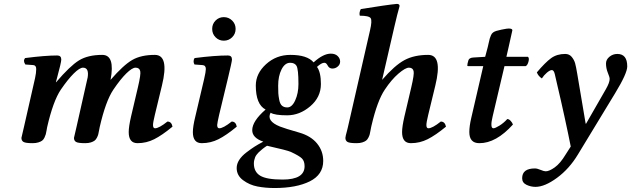

<svg xmlns="http://www.w3.org/2000/svg" viewBox="-20 -718 3208 976"><path d="M425.3 -322.3Q434.1 -374 401.9 -374Q384.8 -374 355 -344.5Q325.2 -314.9 289.1 -262.2Q250 -204.1 219.7 -71.8Q218.8 -67.4 216.6 -54.4Q214.4 -41.5 212.6 -35.2Q210.9 -28.8 206.1 -18.6Q201.2 -8.3 194.3 -3.2Q187.5 2 175 5.9Q162.6 9.8 146 9.8Q109.9 9.8 99.4 3.4Q88.9 -2.9 88.9 -17.1Q88.9 -19 101.6 -71.8L158.2 -320.8Q164.1 -347.7 164.1 -366.9Q164.1 -386.2 148.9 -387.2L108.9 -390.1Q95.7 -409.2 107.9 -422.9Q210 -436 271 -436Q291.5 -436 291.5 -415Q291.5 -400.9 269.5 -320.3L264.2 -300.8L265.1 -299.8Q335.9 -382.8 381.3 -410.9Q426.8 -439 500 -439Q565.9 -439 542 -312Q607.4 -387.2 652.1 -413.1Q696.8 -439 767.1 -439Q841.3 -439 803.2 -283.2L767.1 -133.8Q757.8 -95.7 757.8 -82.5Q757.8 -65.9 768.1 -65.9Q788.1 -65.9 831.1 -100.1Q852.1 -100.1 856.9 -74.2Q803.7 -30.3 763.9 -10.3Q724.1 9.8 679.2 9.8Q634.3 9.8 634.3 -46.4Q634.3 -74.2 646 -125L681.2 -274.9Q696.8 -341.3 692.9 -356.4Q689 -374 668.9 -374Q651.9 -374 621.8 -344.5Q591.8 -314.9 556.2 -262.2Q517.1 -204.1 486.8 -71.8Q485.8 -67.4 483.4 -54.4Q481 -41.5 479.5 -35.2Q478 -28.8 472.9 -18.6Q467.8 -8.3 460.9 -3.2Q454.1 2 441.9 5.9Q429.7 9.8 413.1 9.8Q377 9.8 366.5 3.4Q356 -2.9 356 -17.1Q356 -19 368.7 -71.8L424.8 -320.8Q425.3 -321.8 425.3 -322.3Z M1075.7 -528.6Q1058.6 -545.9 1058.6 -571Q1058.6 -596.2 1075.7 -613.5Q1092.8 -630.9 1117.7 -630.9Q1142.6 -630.9 1160.2 -613.5Q1177.7 -596.2 1177.7 -571Q1177.7 -545.9 1160.2 -528.6Q1142.6 -511.2 1117.7 -511.2Q1092.8 -511.2 1075.7 -528.6ZM1138.7 -320.3 1093.8 -133.8Q1084.5 -92.8 1084 -82.5Q1084 -65.9 1094.7 -65.9Q1114.7 -65.9 1157.7 -100.1Q1178.7 -100.1 1183.6 -74.2Q1130.4 -30.3 1090.6 -10.3Q1050.8 9.8 1005.6 9.8Q960.4 9.8 960.4 -46.4Q960.4 -74.7 972.7 -125L1017.6 -315.9Q1026.4 -354 1026.4 -367.2Q1026.4 -386.2 1008.8 -387.2L968.8 -390.1Q963.9 -397 964.1 -407Q964.4 -417 969.7 -422.9Q1071.8 -436 1138.7 -436Q1159.2 -436 1159.2 -415Q1158.7 -403.3 1138.7 -320.3Z M1337.4 22.9Q1335.4 23.9 1327.4 29.5Q1319.3 35.2 1315.9 38.1Q1312.5 41 1305.4 47.1Q1298.3 53.2 1294.2 57.1Q1290 61 1284.7 68.1Q1279.3 75.2 1276.9 81.5Q1274.4 87.9 1272.5 95.9Q1270.5 104 1270.5 112.8Q1270.5 155.8 1303 175.3Q1335.4 194.8 1416.5 194.8Q1528.3 194.8 1528.3 127Q1528.3 101.1 1514.9 87.6Q1501.5 74.2 1458.5 54.2Q1440.4 45.9 1337.4 22.9ZM1611.3 -291Q1611.3 -224.1 1557.4 -178Q1503.4 -131.8 1439.5 -131.8Q1376.5 -131.8 1355.5 -145Q1333 -103 1403.3 -74.7Q1426.3 -65.4 1501.5 -43.9Q1560.5 -26.9 1591.8 11.5Q1623 49.8 1623 100.1Q1623 169.9 1554.7 203.9Q1486.3 237.8 1375.5 237.8Q1329.6 237.8 1288.8 230Q1248 222.2 1215.6 198Q1183.1 173.8 1183.1 136.2Q1183.1 115.2 1195.8 95.2Q1208.5 75.2 1232.9 56.6Q1257.3 38.1 1273.7 27.6Q1290 17.1 1318.4 2Q1262.2 -17.1 1262.2 -56.2Q1262.2 -102.1 1330.1 -161.1Q1280.3 -187 1280.3 -283.2Q1280.3 -344.2 1332.3 -391.6Q1384.3 -439 1456.1 -439Q1542 -439 1574.2 -400.9Q1623 -445.3 1661.6 -445.3Q1684.1 -445.3 1696.5 -433.1Q1709 -420.9 1709 -404.8Q1709 -390.1 1697 -379.9Q1685.1 -369.6 1670.4 -369.6Q1667 -369.6 1663.8 -370.1Q1660.6 -370.6 1658.2 -372.1Q1655.8 -373.5 1654.1 -374.5Q1652.3 -375.5 1650.4 -377.9Q1648.4 -380.4 1647.7 -381.6Q1647 -382.8 1645.3 -385.5Q1643.6 -388.2 1643.1 -389.2Q1637.2 -398.9 1628.4 -398.9Q1614.3 -398.9 1591.3 -377.9Q1611.3 -351.1 1611.3 -291ZM1497.1 -291Q1497.1 -366.2 1487.3 -383.3Q1478 -398.9 1455.1 -398.9Q1428.2 -398.9 1411.1 -365Q1394 -331.1 1394 -282.2Q1394 -256.3 1394.8 -243.7Q1395.5 -231 1399.4 -210.4Q1403.3 -189.9 1413.3 -180.9Q1423.3 -171.9 1440.4 -171.9Q1464.4 -171.9 1480.7 -208Q1497.1 -244.1 1497.1 -291Z M1748.5 -71.8 1860.8 -563Q1872.6 -612.8 1864.3 -625.5Q1856 -638.2 1809.1 -638.2Q1804.2 -652.3 1814 -671.9Q1946.8 -693.4 1997.6 -698.2Q2004.9 -698.2 2008.5 -694.8Q2012.2 -691.4 2010.7 -685.1Q2000 -648.4 1984.9 -583L1922.4 -312Q1986.3 -385.7 2035.9 -412.4Q2085.4 -439 2156.7 -439Q2231 -439 2192.9 -283.2L2156.7 -133.8Q2147.5 -95.7 2147.5 -82.5Q2147.5 -65.9 2157.7 -65.9Q2177.7 -65.9 2220.7 -100.1Q2241.7 -100.1 2247.1 -74.2Q2193.8 -30.3 2153.8 -10.3Q2113.8 9.8 2068.8 9.8Q2023.9 9.8 2023.9 -46.4Q2023.9 -74.2 2035.6 -125L2070.8 -274.9Q2086.4 -341.3 2082.5 -356.4Q2078.6 -374 2058.6 -374Q2040.5 -374 2005.1 -343.5Q1969.7 -313 1936 -262.2Q1897.9 -205.6 1868.7 -80.6L1866.7 -71.8Q1865.7 -66.9 1863.3 -54.2Q1860.8 -41.5 1859.4 -35.2Q1857.9 -28.8 1852.8 -18.6Q1847.7 -8.3 1840.8 -3.2Q1834 2 1821.8 5.9Q1809.6 9.8 1793 9.8Q1756.8 9.8 1746.3 3.4Q1735.8 -2.9 1735.8 -17.1Q1735.8 -21.5 1738 -30.3Q1740.2 -39.1 1743.7 -52Q1747.1 -64.9 1748.5 -71.8Z M2375.5 -118.2 2436.5 -381.8H2361.3Q2355.5 -381.8 2355.5 -383.8Q2355.5 -393.6 2360.4 -409.2Q2364.3 -425.3 2388.7 -425.8L2446.3 -429.2L2459.5 -479Q2461.4 -485.8 2464.4 -500.5Q2467.3 -515.1 2469.5 -522Q2471.7 -528.8 2475.6 -538.3Q2479.5 -547.9 2486.6 -553Q2493.7 -558.1 2503.4 -561Q2518.6 -564.9 2529.5 -567.4Q2540.5 -569.8 2554.4 -572Q2568.4 -574.2 2576.4 -572Q2584.5 -569.8 2584.5 -564Q2584.5 -563 2564.5 -474.1L2554.2 -429.2H2663.6Q2671.4 -423.3 2666.5 -404.8Q2661.6 -386.2 2652.3 -381.8H2544.4L2484.4 -127Q2477.5 -98.6 2478 -84Q2478 -65.9 2488.3 -65.9Q2497.1 -65.9 2518.8 -79.3Q2540.5 -92.8 2558.6 -112.8Q2567.4 -112.8 2575.9 -103.5Q2584.5 -94.2 2587.4 -85Q2501.5 10.3 2416.5 9.8Q2365.7 9.8 2365.7 -46.9Q2365.7 -76.2 2375.5 -118.2Z M2914.1 -344.2 2957 -89.8 2959 -88.9 3060.1 -265.1Q3079.1 -298.3 3079.1 -316.9Q3079.1 -325.7 3069.8 -348.1Q3060.5 -370.6 3060.5 -395.5Q3060.5 -415 3077.9 -429.4Q3095.2 -443.8 3118.2 -443.8Q3168.5 -443.8 3168.5 -380.4Q3168.5 -345.2 3106.9 -244.1L2918 66.9Q2874 140.1 2811.5 186Q2749 231.9 2702.1 231.9Q2678.2 231.9 2656.2 221.4Q2634.3 210.9 2634.3 188Q2634.3 138.2 2699.2 138.2Q2710.4 138.2 2727.8 145.5Q2745.1 152.8 2753.9 152.8Q2772 152.8 2800 132.8Q2828.1 112.8 2855 67.9L2881.3 26.9Q2870.1 -30.3 2850.1 -122.1Q2830.1 -213.9 2814.9 -277.3L2800.3 -340.8Q2795.4 -361.8 2785.4 -361.8Q2775.4 -361.8 2760 -348.6Q2744.6 -335.4 2734.4 -319.3Q2715.8 -331.5 2709 -350.1Q2752 -400.9 2781.5 -422.4Q2811 -443.8 2853 -443.8Q2874 -443.8 2886.5 -428.5Q2898.9 -413.1 2903.6 -396.2Q2908.2 -379.4 2914.1 -344.2Z"/></svg>

Font: Linux Libertine O
Style: Semibold Italic
Weight: 600
Italic angle: -11.5°
Designer: Philipp H. Poll
Foundry: Philipp H. Poll
Version: Version 5.1.2